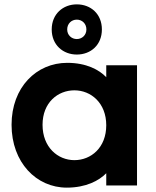

<svg xmlns="http://www.w3.org/2000/svg" viewBox="-20 -850 717 880"><path d="M286 10C374 10 434 -22 467 -56V0H608V-551H467V-496C435 -530 376 -562 288 -562C147 -562 33 -450 33 -278C33 -105 147 10 286 10ZM175 -278C175 -380 245 -436 321 -436C397 -436 467 -378 467 -276C467 -173 397 -116 321 -116C245 -116 175 -175 175 -278ZM217 -715C217 -644 269 -600 332 -600C396 -600 447 -644 447 -715C447 -786 396 -830 332 -830C269 -830 217 -786 217 -715ZM288 -715C288 -742 308 -760 332 -760C356 -760 376 -742 376 -715C376 -689 356 -671 332 -671C308 -671 288 -689 288 -715Z"/></svg>

Font: Malmofest SemiBold
Style: Regular
Weight: 600
Designer: Jonny Pinhorn (Poppins), Kolossal
Version: Version 1.004;Glyphs 3.1.2 (3151)